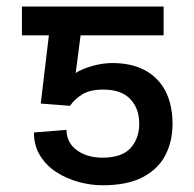

<svg xmlns="http://www.w3.org/2000/svg" viewBox="-20 -548 584 577"><path d="M190.4 -230 102.5 -236.8 137.2 -528.3H471.7V-441.9H222.2L207.5 -328.6Q224.1 -339.8 253.4 -348.6Q282.7 -357.4 310.5 -358.4Q370.6 -359.9 412.6 -338.4Q454.6 -316.9 476.6 -275.4Q498.5 -233.9 498.5 -175.3Q498.5 -124 477.3 -82.3Q456.1 -40.5 409.7 -15.9Q363.3 8.8 288.1 8.8Q253.4 8.8 217 -1Q180.7 -10.7 150.1 -30.3Q119.6 -49.8 100.8 -79.8Q82 -109.9 82 -149.9L179.7 -157.7Q180.2 -119.1 210.9 -96.7Q241.7 -74.2 288.1 -74.2Q346.2 -74.2 372.3 -103Q398.4 -131.8 398.4 -176.3Q398.4 -222.2 371.3 -250.5Q344.2 -278.8 290.5 -278.8Q250.5 -278.8 227.3 -264.4Q204.1 -250 190.4 -230ZM193.8 -528.3V-441.9H45.9V-528.3Z"/></svg>

Font: Inter Variable LoSnoCo
Style: Regular
Weight: 400
Designer: Rasmus Andersson
Foundry: rsms
Version: Version 4.000;git-a52131595; featfreeze: case,dlig,ss01,ss02